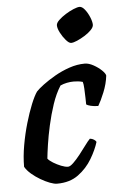

<svg xmlns="http://www.w3.org/2000/svg" viewBox="-53 -781 514 819"><g transform="rotate(-5 203.5 -371.5)"><path d="M158 0Q146 0 127.5 -7Q109 -14 88.5 -26Q68 -38 50.5 -53Q33 -68 24 -84Q24 -128 32.5 -176Q41 -224 54 -268.5Q67 -313 81 -347.5Q95 -382 107 -399Q117 -410 139 -426.5Q161 -443 190.5 -460Q220 -477 253.5 -488.5Q287 -500 320 -500Q337 -500 357 -489Q377 -478 391.5 -464Q406 -450 407 -441Q403 -406 388.5 -370.5Q374 -335 362 -315Q344 -315 330 -318.5Q316 -322 311 -326Q311 -335 310.5 -354.5Q310 -374 309 -394Q308 -414 305 -423Q295 -426 284.5 -427Q274 -428 266 -428Q252 -428 237 -425Q222 -422 209 -416Q188 -383 173.5 -339.5Q159 -296 149 -251Q139 -206 133.5 -168.5Q128 -131 126 -110Q133 -101 148.5 -91.5Q164 -82 181.5 -75Q199 -68 211 -68Q220 -68 234 -81.5Q248 -95 263 -114Q278 -133 291.5 -151.5Q305 -170 314 -179Q324 -178 331.5 -173Q339 -168 341 -163Q331 -130 308.5 -92Q286 -54 249.5 -27Q213 0 158 0ZM270 -593Q261 -593 248 -608Q235 -623 225.5 -641.5Q216 -660 216 -673Q216 -683 228.5 -695Q241 -707 258.5 -718Q276 -729 293 -736Q310 -743 319 -743Q330 -743 341.5 -728.5Q353 -714 361 -694.5Q369 -675 369 -662Q369 -652 357.5 -640Q346 -628 329 -617.5Q312 -607 296 -600Q280 -593 270 -593Z"/></g></svg>

Font: Texturina Medium 12pt SemiBold
Style: Italic
Weight: 600
Italic angle: -11°
Version: Version 1.002